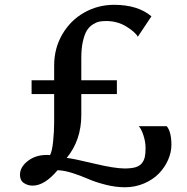

<svg xmlns="http://www.w3.org/2000/svg" viewBox="-20 -771 778 798"><path d="M111.3 -379.9V-437.5H205.1V-499Q205.1 -570.8 239.5 -629.2Q273.9 -687.5 330.8 -719.2Q387.7 -751 454.1 -751Q552.7 -751 609.4 -703.1L552.7 -618.2Q543 -637.2 505.6 -660.4Q468.3 -683.6 420.9 -683.6Q405.3 -683.6 392.8 -681.2Q380.4 -678.7 365.5 -669.2Q350.6 -659.7 340.8 -643.8Q331.1 -627.9 324.5 -598.9Q317.9 -569.8 317.9 -529.8V-437.5H465.8V-379.9H317.9V-293Q317.9 -188.5 257.3 -114.7Q285.2 -111.8 370.4 -91.3Q455.6 -70.8 498 -70.8Q525.9 -70.8 543.2 -75.9Q560.5 -81.1 569.6 -92.5Q578.6 -104 581.8 -118.2Q585 -132.3 585 -155.3Q585 -182.1 575.9 -209.2Q566.9 -236.3 556.6 -246.6H672.9Q692.4 -223.1 692.4 -168.9Q692.4 -137.7 678.5 -106.2Q664.6 -74.7 640.1 -49.6Q615.7 -24.4 578.6 -8.5Q541.5 7.3 499.5 7.3Q459.5 7.3 417.2 -3.7Q375 -14.6 345.7 -27.6Q316.4 -40.5 281.2 -51.8Q246.1 -63 219.2 -63.5Q165.5 0.5 115.7 0.5Q95.7 0.5 79.3 -10.3Q63 -21 63 -44.4Q63 -78.1 98.6 -104.2Q134.3 -130.4 188 -126.5Q196.8 -142.6 200.9 -184.3Q205.1 -226.1 205.1 -263.2V-379.9Z"/></svg>

Font: HaufeMerriweather
Style: Regular
Weight: 400
Designer: Eben Sorkin ( eben@eyebytes.com )
Foundry: Eben Sorkin
Version: Version 1.56